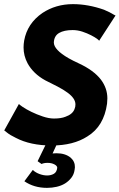

<svg xmlns="http://www.w3.org/2000/svg" viewBox="-30 -692 578 929"><path d="M220 12Q117 12 46.5 -25Q18.5 -38.5 4.8 -49.8Q-9 -61 -9.5 -61L61.5 -189Q63 -186 80 -174.5Q97 -163 122 -150.8Q147 -138.5 176.8 -128.5Q206.5 -118.5 231 -118.5Q265.5 -118.5 286.5 -127Q321 -139 330.5 -164Q335.5 -176 335 -187Q335 -215 298.5 -242.5Q277 -258.5 248 -273.5Q218.5 -288 189.5 -303Q131 -335 103 -386.5Q84 -422.5 84 -462.5Q84 -478.5 87 -496Q102 -578.5 175 -629Q240 -672 323 -672Q396 -672 473 -645Q502 -633 522.5 -620L529 -617L449.5 -494.5Q449.5 -497 439.2 -504.5Q429 -512 410.5 -521.5Q392 -531 368.8 -538.8Q345.5 -546.5 321.5 -546.5Q280 -546.5 256 -532.5Q232 -518.5 230.5 -486.5Q230.5 -451.5 301.5 -410.5Q324.5 -397.5 352 -385Q424 -351.5 458.5 -306.5Q489.5 -265 489.5 -216Q489.5 -204 488 -190.5Q473 -81 393 -32Q325 12 220 12ZM197.5 217Q134.5 217 88 185L128.5 130.5Q143 143.5 161.8 150.2Q180.5 157 198 157Q216.5 157 230.5 149Q244.5 141 247 120Q247 110.5 233 103.2Q219 96 200 96Q182.5 96 171 101.5L152 88L208 -27L252 -9.5L224.5 50.5L243 49.5Q286 49.5 312 71Q333 89.5 332.5 117.5L331 129.5Q328 152 315 168.5Q302 185 284.5 195.8Q267 206.5 244.2 211.8Q221.5 217 197.5 217Z"/></svg>

Font: Lucymar Sans
Style: Bold Italic
Weight: 700
Italic angle: -10°
Foundry: The League of Moveable Type (original font) / Main changes by Cristiano Sobral with portions from Mirco Monsees
Version: Version 2.00;August 30, 2020;FontCreator 13.0.0.2681 64-bit